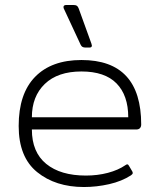

<svg xmlns="http://www.w3.org/2000/svg" viewBox="-20 -736 642 771"><path d="M304 -556 237 -700Q235 -703 235 -708Q235 -716 247 -716H274Q284 -716 288.5 -713Q293 -710 296 -702L347 -561L349 -553Q349 -545 339 -545H324Q316 -545 311.5 -547.5Q307 -550 304 -556ZM55 -230Q55 -360 121 -427.5Q187 -495 307 -495Q547 -495 547 -236Q547 -227 542 -221.5Q537 -216 527 -216H108Q108 -125 165.5 -78Q223 -31 325 -31Q372 -31 413.5 -42Q455 -53 484 -73Q488 -76 491 -76Q495 -76 498 -70L511 -48Q513 -45 513 -41Q513 -37 506 -32Q469 -8 418.5 3.5Q368 15 317 15Q203 15 129 -45Q55 -105 55 -230ZM495 -265Q495 -353 448 -401Q401 -449 307 -449Q212 -449 160 -399Q108 -349 108 -265Z"/></svg>

Font: Mitr ExtraLight
Style: Regular
Weight: 250
Designer: Thanarat Vachiruckul
Foundry: Cadson Demak Co.,Ltd.
Version: Version 1.000